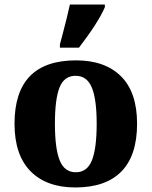

<svg xmlns="http://www.w3.org/2000/svg" viewBox="-20 -816 668 846"><path d="M44 -271Q44 -550 315 -550Q443 -550 513.5 -479.5Q584 -409 584 -271Q584 -131 515 -60.5Q446 10 312 10Q185 10 114.5 -61.5Q44 -133 44 -271ZM406 -271Q406 -379 384.5 -430.5Q363 -482 313 -482Q263 -482 242.5 -431Q222 -380 222 -271Q222 -162 243 -109.5Q264 -57 314 -57Q364 -57 385 -109.5Q406 -162 406 -271ZM244 -621 254 -658Q275 -737 288 -796H442V-784Q413 -717 328 -606H244Z"/></svg>

Font: Noto Serif ExtraBold
Style: Regular
Weight: 800
Designer: Monotype Design Team
Foundry: Monotype Imaging Inc.
Version: Version 1.001